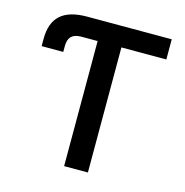

<svg xmlns="http://www.w3.org/2000/svg" viewBox="-107 -828 897 929"><g transform="rotate(15 341.5 -364.0)"><path d="M40.5 -532.7V-568.8Q40.5 -649.4 83.7 -688.5Q127 -727.5 216.3 -727.5H252.4V-626.5H214.4Q181.2 -626.5 165 -610.8Q148.9 -595.2 148.9 -562.5V-532.7ZM252.4 -626.5V-727.5H640.1V-626.5H415V0H295.9V-626.5Z"/></g></svg>

Font: Inter
Style: 540
Weight: 540
Designer: Rasmus Andersson
Foundry: rsms
Version: Version 4.001;git-66647c0bb